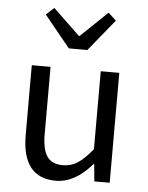

<svg xmlns="http://www.w3.org/2000/svg" viewBox="-54 -790 651 846"><g transform="rotate(5 272.0 -367.0)"><path d="M224 12Q75 12 75 -178V-486H158V-189Q158 -121 179.5 -90Q201 -59 249 -59Q286 -59 315 -78Q344 -97 380 -141V-486H462V0H394L387 -76H384Q309 12 224 12ZM231 -574 117 -714 152 -746 270 -633H274L392 -746L427 -714L313 -574Z"/></g></svg>

Font: Toshiba Sans
Style: Regular
Weight: 400
Designer: Paul D. Hunt
Foundry: Toshiba Corporation
Version: Version 2.020;PS 2.0;hotconv 1.0.86;makeotf.lib2.5.63406